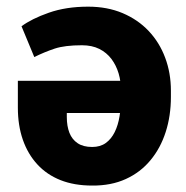

<svg xmlns="http://www.w3.org/2000/svg" viewBox="-20 -559 569 588"><path d="M250 -538.6Q308.6 -538.6 355.5 -518.8Q402.3 -499 435.3 -464.1Q468.3 -429.2 485.8 -382.3Q503.4 -335.4 503.4 -281.2V-262.2Q503.4 -204.6 487.5 -155Q471.7 -105.5 440.9 -68.4Q410.2 -31.2 365.2 -10.7Q320.3 9.8 262.2 9.3Q207.5 9.3 165.5 -7.3Q123.5 -23.9 94.5 -55.4Q65.4 -86.9 50 -130.9Q34.7 -174.8 34.7 -229.5V-311.5H441.9V-212.9H184.6V-200.7Q184.6 -172.9 192.6 -152.3Q200.7 -131.8 217.8 -120.4Q234.9 -108.9 262.2 -108.9Q287.1 -108.9 304 -121.1Q320.8 -133.3 331.3 -154.5Q341.8 -175.8 346.2 -203.4Q350.6 -231 350.6 -262.2V-281.2Q350.6 -309.1 343.3 -334Q335.9 -358.9 321.3 -378.4Q306.6 -397.9 284.2 -409.2Q261.7 -420.4 231 -420.4Q178.7 -420.4 147.7 -410.2Q116.7 -399.9 85 -384.3L45.9 -478.5Q76.7 -501.5 129.4 -520Q182.1 -538.6 250 -538.6Z"/></svg>

Font: Roboto ExtraBold
Style: Regular
Weight: 800
Designer: Christian Robertson
Foundry: Google
Version: Version 3.009; 2024